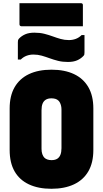

<svg xmlns="http://www.w3.org/2000/svg" viewBox="-20 -1153 640 1193"><path d="M300 -720Q382 -720 440 -692.5Q498 -665 529 -611.5Q560 -558 560 -479V-221Q560 -142 529 -88.5Q498 -35 439.5 -7.5Q381 20 299 20Q218 20 159.5 -7.5Q101 -35 70.5 -88.5Q40 -142 40 -221V-479Q40 -558 71 -611.5Q102 -665 160 -692.5Q218 -720 300 -720ZM238 -228Q238 -209 243 -195Q248 -181 256 -173Q263 -166 274.5 -162Q286 -158 300 -158Q322 -158 335.5 -166.5Q349 -175 355.5 -191.5Q362 -208 362 -232V-472Q362 -485 359.5 -495.5Q357 -506 353 -514Q349 -522 344 -527Q336 -535 325 -538.5Q314 -542 300 -542Q278 -542 264.5 -533.5Q251 -525 244.5 -509Q238 -493 238 -468ZM408 -904Q431 -904 451 -911.5Q471 -919 487 -935H505Q505 -909 505 -880Q505 -851 505 -828Q505 -819 504 -814.5Q503 -810 498 -805Q482 -788 459 -778Q436 -768 402 -768Q368 -768 340.5 -775Q313 -782 288.5 -791Q264 -800 239.5 -807Q215 -814 188 -814Q165 -814 145 -806.5Q125 -799 109 -783H91Q91 -809 91 -837Q91 -865 91 -890Q91 -898 92 -902.5Q93 -907 98 -913Q114 -930 137 -940Q160 -950 194 -950Q228 -950 255.5 -943Q283 -936 307.5 -927Q332 -918 356.5 -911Q381 -904 408 -904ZM101 -1133H484Q489 -1133 492 -1130Q495 -1127 495 -1122Q495 -1087 495 -1055.5Q495 -1024 495 -990H112Q109 -990 106.5 -991.5Q104 -993 102.5 -995.5Q101 -998 101 -1001Q101 -1035 101 -1066.5Q101 -1098 101 -1133Z"/></svg>

Font: Recursive Monospace Black
Style: Regular
Weight: 900
Version: Version 1.047